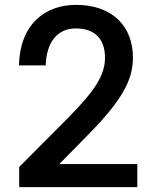

<svg xmlns="http://www.w3.org/2000/svg" viewBox="-20 -770 645 790"><path d="M260 -285 59 -83V0H545V-95H224L346 -219C480 -356 527 -439 527 -533C527 -662 442 -750 293 -750C165 -750 62 -670 58 -501H168C171 -594 214 -653 292 -653C379 -653 412 -600 412 -533C412 -461 371 -397 260 -285Z"/></svg>

Font: Malmofest Medium
Style: Regular
Weight: 500
Designer: Jonny Pinhorn (Poppins), Kolossal
Version: Version 1.004;Glyphs 3.1.2 (3151)